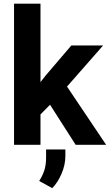

<svg xmlns="http://www.w3.org/2000/svg" viewBox="-20 -770 584 1021"><path d="M382.3 0 246.1 -212.9 195.3 -161.6V0H54.7V-750.5H195.3V-333.5L222.2 -367.7L359.4 -528.3H528.3L336.4 -309.6L544.4 0ZM327.6 24.9V60.1Q327.6 106 307.6 153.1Q287.6 200.2 257.8 230.5L188.5 192.4Q205.6 166 215.3 137Q225.1 107.9 225.1 66.9V24.9Z"/></svg>

Font: Vazirmatn RD FD
Style: Bold
Weight: 700
Designer: Saber Rastikerdar
Foundry: Saber Rastikerdar
Version: Version 33.003